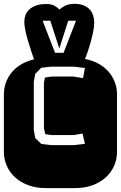

<svg xmlns="http://www.w3.org/2000/svg" viewBox="-22 -968 622 988"><path d="M357.9 -625H240.2L189.9 -619.1L159.2 -587.9L151.9 -546.9V-298.8L159.2 -257.8L190.9 -227.1L240.2 -221.2H357.9L415 -228L402.8 -280.8L356.9 -272.9H243.2L210.9 -277.8L204.1 -307.1V-542L209 -568.8L243.2 -574.2H355L405.3 -565.9L415 -618.2ZM364.3 -668.9Q413.6 -668.9 453.6 -654.3Q493.7 -639.6 521.7 -614.3Q549.8 -588.9 564.9 -554.9Q580.1 -521 580.1 -482.9V-186Q580.1 -147.9 564.9 -114Q549.8 -80.1 521.7 -54.7Q493.7 -29.3 453.6 -14.6Q413.6 0 364.3 0H213.9Q164.6 0 124.5 -14.6Q84.5 -29.3 56.4 -54.7Q28.3 -80.1 13.2 -114Q-2 -147.9 -2 -186V-482.9Q-2 -521 13.2 -554.9Q28.3 -588.9 56.4 -614.3Q84.5 -639.6 124.5 -654.3Q164.6 -668.9 213.9 -668.9ZM284.2 -918.9Q299.3 -932.6 317.4 -940.4Q335.4 -948.2 361.8 -948.2Q388.7 -948.2 408 -940.4Q427.2 -932.6 439.5 -919.4Q451.7 -906.2 457.3 -888.4Q462.9 -870.6 462.9 -851.1Q462.9 -831.1 457.3 -803.7Q451.7 -776.4 443.4 -747.1Q435.1 -717.8 425 -689.5Q415 -661.1 406.2 -640.1H161.1Q150.9 -668.5 140.4 -699.5Q129.9 -730.5 121.6 -759.3Q113.3 -788.1 108.2 -813.2Q103 -838.4 103 -856Q103 -873.5 108.9 -889.9Q114.7 -906.2 128.4 -918.9Q142.1 -931.6 163.6 -939.5Q185.1 -947.3 216.8 -947.3Q241.2 -947.3 256.3 -939.5Q271.5 -931.6 284.2 -918.9ZM236.8 -861.3H197.3L261.2 -696.3H305.2L369.1 -861.3H329.1L283.2 -718.3Z"/></svg>

Font: Monofett
Style: Regular
Weight: 400
Designer: vernon adams
Foundry: vernon adams
Version: Version 1.000